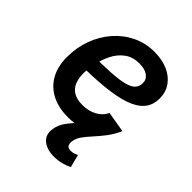

<svg xmlns="http://www.w3.org/2000/svg" viewBox="-214 -679 1013 1013"><g transform="rotate(45 292.5 -172.5)"><path d="M266.6 11.7Q195.8 11.7 144.5 -14.9Q93.3 -41.5 65.9 -91.1Q38.6 -140.6 38.6 -210Q38.6 -280.3 61.3 -342.5Q84 -404.8 125.7 -452.9Q167.5 -501 223.6 -528.3Q279.8 -555.7 346.7 -555.7Q402.8 -555.7 446.3 -536.9Q489.7 -518.1 514.6 -483.2Q539.6 -448.2 539.6 -400.4Q539.6 -351.1 511.7 -318.4Q483.9 -285.6 428.5 -266.6Q373 -247.6 290.5 -239.5Q208 -231.4 98.1 -231.4L112.3 -312.5Q204.6 -312.5 264.4 -316.4Q324.2 -320.3 357.9 -329.6Q391.6 -338.9 405.5 -355.2Q419.4 -371.6 419.4 -396Q419.4 -423.8 396.2 -439.9Q373 -456.1 334 -456.1Q283.7 -456.1 250.2 -430.9Q216.8 -405.8 197.3 -366.7Q177.7 -327.6 169.2 -285.2Q160.6 -242.7 160.6 -208.5Q160.6 -174.8 171.4 -147.2Q182.1 -119.6 207.5 -103.8Q232.9 -87.9 275.4 -87.9Q320.8 -87.9 355.7 -106.9Q390.6 -126 406.7 -159.7L522 -140.1Q494.1 -71.3 426 -29.8Q357.9 11.7 266.6 11.7ZM361.8 210.9Q308.1 210.9 277.1 184.8Q246.1 158.7 254.4 110.8Q259.8 76.2 283.2 44.9Q306.6 13.7 341.8 -21.5L522 -140.1Q503.9 -98.6 479.2 -66.7Q454.6 -34.7 430.7 -8.8Q406.7 17.1 390.1 41Q373.5 64.9 371.6 90.3Q370.1 106.9 377 116.7Q383.8 126.5 402.8 126.5Q415 126.5 425.5 123Q436 119.6 445.3 114.7L463.9 186.5Q445.3 196.3 418.7 203.6Q392.1 210.9 361.8 210.9Z"/></g></svg>

Font: Inter SemiBold
Style: Italic
Weight: 600
Italic angle: -9.3988°
Designer: Rasmus Andersson
Foundry: rsms
Version: Version 4.001;git-66647c0bb